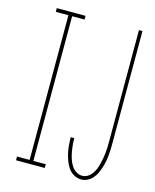

<svg xmlns="http://www.w3.org/2000/svg" viewBox="-112 -812 724 896"><g transform="rotate(15 250.0 -363.5)"><path d="M50 0V-18H111V-717H50V-735H189V-717H129V-18H189V0ZM366 8Q348 8 331 -1.5Q314 -11 303.5 -26.5Q293 -42 286.5 -59.5Q280 -77 276 -95Q272 -113 270.5 -132Q269 -151 269 -169V-170Q269 -170 269 -170Q269 -170 269 -170H286Q286 -170 286 -170Q286 -170 286 -169Q286 -153 287.5 -136.5Q289 -120 292 -104Q295 -88 300 -72.5Q305 -57 313.5 -43Q322 -29 336 -19.5Q350 -10 366 -10Q380 -10 392 -17Q404 -24 412.5 -35.5Q421 -47 426 -59.5Q431 -72 434.5 -85.5Q438 -99 440.5 -112.5Q443 -126 444.5 -140Q446 -154 446.5 -167.5Q447 -181 447 -195V-735H464V-195Q464 -179 463.5 -163.5Q463 -148 461.5 -133Q460 -118 457 -102.5Q454 -87 449 -72Q444 -57 437.5 -43Q431 -29 420.5 -17.5Q410 -6 396 1Q382 8 366 8Z"/></g></svg>

Font: Zed Mono Thin
Style: Regular
Weight: 100
Monospace: yes
Designer: Belleve Invis
Foundry: Belleve Invis
Version: Version 1.0.0; ttfautohint (v1.8.4)